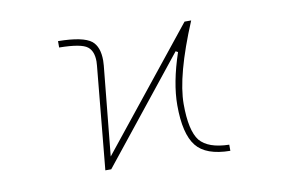

<svg xmlns="http://www.w3.org/2000/svg" viewBox="-63 -661 1125 753"><g transform="rotate(-10 500.0 -284.5)"><path d="M797.9 -13.7Q701.2 -14.6 663.1 -62.5Q624 -111.3 624 -225.6Q624 -314.5 663.1 -430.7L654.3 -435.5L325.2 -23.4H301.8L340.8 -433.6Q341.8 -442.4 341.8 -450.2Q341.8 -491.2 319.3 -508.8Q294.9 -528.3 207 -529.3V-554.7Q306.6 -553.7 339.8 -527.3Q368.2 -503.9 368.2 -449.2Q368.2 -440.4 367.2 -429.7L332 -73.2L709 -543.9H735.4Q649.4 -338.9 649.4 -225.6Q649.4 -120.1 681.6 -79.1Q698.2 -59.6 727.1 -49.3Q755.9 -39.1 797.9 -38.1Z"/></g></svg>

Font: Mgen+ 1mn thin
Style: Regular
Weight: 100
Designer: [Source Han Sans]
Ryoko NISHIZUKA  (kana & ideographs); Paul D. Hunt (Latin, Greek & Cyrillic); Wenlong ZHANG  (bopomofo
Version: Version 1.059.20150602